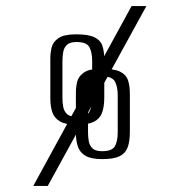

<svg xmlns="http://www.w3.org/2000/svg" viewBox="-20 -611 592 631"><path d="M89.4 0 412.4 -591H461L137 0ZM315.7 -88.1Q279.9 -88.1 261.3 -98.8Q242.7 -109.6 236.1 -129Q229.4 -148.3 229.4 -174.4V-306.2Q229.4 -324.2 233.6 -342.2Q237.9 -360.2 255.8 -372.7Q273.7 -385.2 313.4 -385.2Q354.2 -385.2 374.2 -375.7Q394.1 -366.2 400.5 -347.7Q406.8 -329.2 406.8 -302.2V-176.8Q406.8 -144.4 398.7 -124.8Q390.6 -105.3 371.1 -96.7Q351.6 -88.1 315.7 -88.1ZM315.7 -114.1Q348.4 -114.1 357.6 -130.4Q366.9 -146.6 366.9 -176.7V-297.3Q366.9 -326.6 357.6 -343.2Q348.4 -359.9 315.7 -359.9Q293.4 -359.9 283.8 -350Q274.1 -340.2 271.7 -326Q269.3 -311.8 269.3 -297.3V-176Q269.3 -161.7 271.7 -147.4Q274.1 -133.1 283.8 -123.6Q293.4 -114.1 315.7 -114.1ZM231.7 -201.1Q195.9 -201.1 177.3 -211.9Q158.7 -222.6 152 -242Q145.4 -261.4 145.4 -287.4V-419.2Q145.4 -437.2 149.7 -455.2Q153.9 -473.2 172.2 -485.7Q190.5 -498.2 230.1 -498.2Q270.1 -498.2 290.1 -488.7Q310.1 -479.2 316.4 -460.7Q322.7 -442.2 322.7 -415.2V-290.6Q322.7 -258.1 314.6 -238.6Q306.6 -219.1 287 -210.1Q267.5 -201.1 231.7 -201.1ZM231.6 -227.1Q264.3 -227.1 273.6 -243.4Q282.9 -259.6 282.9 -289.7V-410.3Q282.9 -439.7 273.6 -456.3Q264.3 -472.9 231.6 -472.9Q209.3 -472.9 199.7 -463.4Q190.1 -453.9 187.7 -439.4Q185.2 -424.8 185.2 -410.3V-289Q185.2 -274.8 187.7 -260.4Q190.1 -246.1 199.7 -236.6Q209.3 -227.1 231.6 -227.1Z"/></svg>

Font: Alumni Sans SC Thin
Style: Regular
Weight: 100
Designer: Robert E. Leuschke
Foundry: Robert E. Leuschke
Version: Version 1.018